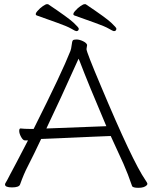

<svg xmlns="http://www.w3.org/2000/svg" viewBox="-20 -895 730 919"><path d="M114 -223H99Q90 -223 81 -239.5Q72 -256 72 -268Q72 -280 78 -280H80Q98 -278 119 -278H141Q278 -551 317 -651Q321 -661 323 -679Q325 -697 328.5 -701.5Q332 -706 346 -706Q360 -706 377 -698Q394 -690 397 -680L394 -660Q394 -646 463 -483Q614 -123 676 -33Q685 -20 685.5 -16Q686 -12 682 -8Q670 4 642.5 4Q615 4 612 -5Q593 -61 571 -111L510 -244L484 -243Q460 -242 423 -240.5Q386 -239 344.5 -237Q303 -235 265.5 -233.5Q228 -232 205 -231Q182 -230 180 -230H177Q160 -193 144 -161L114 -101Q94 -63 76 -12Q71 2 37.5 2Q4 2 4 -12Q4 -16 7.5 -21Q11 -26 15 -34Q19 -42 28.5 -60Q38 -78 57.5 -114.5Q77 -151 114 -223ZM317 -651ZM489 -291Q402 -495 361 -603L356 -614L351 -603Q268 -418 202 -280ZM537 -758Q537 -746 525 -746Q521 -746 501.5 -757.5Q482 -769 434 -786Q386 -803 336 -821Q325 -826 338.5 -841.5Q352 -857 365.5 -866Q379 -875 384 -875H390Q487 -810 512 -786.5Q537 -763 537 -758ZM336 -821ZM357 -758Q357 -746 345 -746Q341 -746 321.5 -757.5Q302 -769 254 -786Q206 -803 156 -821Q145 -826 158.5 -841.5Q172 -857 185.5 -866Q199 -875 204 -875H210Q307 -810 332 -786.5Q357 -763 357 -758ZM156 -821Z"/></svg>

Font: LXGW WenKai Lite Light
Style: Regular
Weight: 300
Designer: LXGW / Fontworks Inc.
Foundry: LXGW / Fontworks Inc.
Version: Version 1.511; March 25, 2025